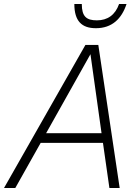

<svg xmlns="http://www.w3.org/2000/svg" viewBox="-53 -933 692 953"><path d="M423 -793C503 -793 551 -840 575 -913H538C519 -859 481 -832 428 -832C376 -832 353 -851 353 -913H316C316 -828 353 -793 423 -793ZM-33 0H23L149 -224H458L490 0H541L435 -710H371ZM396 -664 451 -272H176Z"/></svg>

Font: Geist ExtraLight
Style: Italic
Weight: 200
Italic angle: -12°
Designer: Basement.studio, Andrés Briganti, Mateo Zaragoza
Foundry: Basement.studio, Vercel, Andrés Briganti, Guido Ferreyra, Mateo Zaragoza
Version: Version 1.500